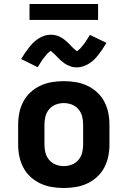

<svg xmlns="http://www.w3.org/2000/svg" viewBox="-20 -935 640 963"><path d="M300 8Q270 8 240 3Q210 -2 183 -14.5Q156 -27 133.5 -47.5Q111 -68 97 -94.5Q83 -121 77 -150.5Q71 -180 71 -210V-310Q71 -340 77 -369.5Q83 -399 97 -425.5Q111 -452 133.5 -472.5Q156 -493 183 -505.5Q210 -518 240 -523Q270 -528 300 -528Q330 -528 360 -523Q390 -518 417 -505.5Q444 -493 466.5 -472.5Q489 -452 503 -425.5Q517 -399 523 -369.5Q529 -340 529 -310V-210Q529 -180 523 -150.5Q517 -121 503 -94.5Q489 -68 466.5 -47.5Q444 -27 417 -14.5Q390 -2 360 3Q330 8 300 8ZM300 -102Q321 -102 340.5 -109.5Q360 -117 373.5 -133Q387 -149 392 -169Q397 -189 397 -210V-310Q397 -331 392 -351Q387 -371 373.5 -387Q360 -403 340.5 -410.5Q321 -418 300 -418Q279 -418 259.5 -410.5Q240 -403 226.5 -387Q213 -371 208 -351Q203 -331 203 -310V-210Q203 -189 208 -169Q213 -149 226.5 -133Q240 -117 259.5 -109.5Q279 -102 300 -102ZM366 -597Q357 -597 350 -598Q343 -599 334.5 -602Q326 -605 318.5 -608.5Q311 -612 305 -616Q299 -620 292 -626Q285 -632 279.5 -637Q274 -642 268.5 -648Q263 -654 256.5 -660.5Q250 -667 245 -671Q240 -675 234 -680Q231 -678 225 -673Q219 -668 216 -664.5Q213 -661 210 -657Q207 -653 203 -648.5Q199 -644 195 -638.5Q191 -633 187 -626.5Q183 -620 178.5 -613Q174 -606 169 -598L86 -639Q97 -657 107 -671.5Q117 -686 127 -698.5Q137 -711 147.5 -721.5Q158 -732 172 -741Q186 -750 202 -755.5Q218 -761 234 -761Q243 -761 250 -760Q257 -759 265.5 -756.5Q274 -754 281.5 -750Q289 -746 295 -742Q301 -738 308 -732Q315 -726 320.5 -721Q326 -716 331.5 -710Q337 -704 343.5 -697.5Q350 -691 355 -687Q360 -683 366 -678Q369 -680 375 -685Q381 -690 384 -693.5Q387 -697 390 -701Q393 -705 397 -709.5Q401 -714 405 -719.5Q409 -725 413 -731.5Q417 -738 421.5 -745Q426 -752 431 -760L514 -720Q503 -702 493 -687Q483 -672 473 -659.5Q463 -647 452.5 -636.5Q442 -626 428 -617Q414 -608 398 -602.5Q382 -597 366 -597ZM128 -835V-915H472V-835Z"/></svg>

Font: Iosevka SS04 XBd Ex
Style: Regular
Weight: 800
Width: 7
Monospace: yes
Designer: Belleve Invis
Foundry: Belleve Invis
Version: Version 19.0.0; ttfautohint (v1.8.4)